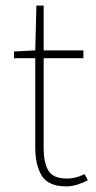

<svg xmlns="http://www.w3.org/2000/svg" viewBox="-20 -658 342 686"><path d="M218 8Q152 8 129 -30.5Q106 -69 106 -130V-450H30V-474L106 -478L110 -638H136V-478H278V-450H136V-126Q136 -80 152 -50Q168 -20 220 -20Q234 -20 249 -23.5Q264 -27 282 -36L294 -14Q275 -4 255 2Q235 8 218 8Z"/></svg>

Font: Source Sans 3
Style: Regular
Weight: 200
Designer: Paul D. Hunt
Foundry: Adobe
Version: Version 3.046;hotconv 1.0.118;makeotfexe 2.5.65603